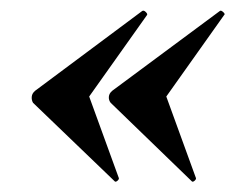

<svg xmlns="http://www.w3.org/2000/svg" viewBox="-20 -385 474 366"><path d="M251 -364Q254 -366 258 -362Q262 -358 260 -356L150 -201L206 -47Q208 -44 204 -40.5Q200 -37 198 -40L43 -189Q40 -194 40.5 -200.5Q41 -207 47 -212ZM399 -364Q401 -366 405.5 -362Q410 -358 407 -356L297 -201L353 -47Q355 -44 351 -40.5Q347 -37 345 -40L191 -189Q187 -194 187.5 -200.5Q188 -207 194 -212Z"/></svg>

Font: Cormorant Light
Style: Italic
Weight: 300
Italic angle: -10°
Designer: Christian Thalmann (Catharsis Fonts)
Foundry: Catharsis Fonts
Version: Version 4.000